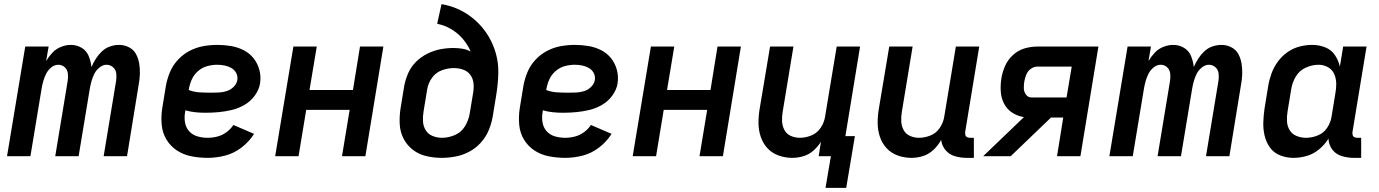

<svg xmlns="http://www.w3.org/2000/svg" viewBox="-20 -755 6664 928"><path d="M14 0H127L181 -326Q184 -344 189 -362Q194 -380 202.5 -397.5Q211 -415 227 -428.5Q243 -442 262 -442Q280 -442 293 -430Q306 -418 308 -399.5Q310 -381 307 -363L247 0H360L414 -326Q417 -344 422 -362Q427 -380 435.5 -397.5Q444 -415 460.5 -428.5Q477 -442 495 -442Q513 -442 526.5 -430Q540 -418 542 -399.5Q544 -381 541 -363L481 0H594L650 -344Q655 -370 656 -396Q657 -422 653 -447Q649 -472 637.5 -493.5Q626 -515 603.5 -526.5Q581 -538 555 -538Q534 -538 512 -530.5Q490 -523 473 -507Q456 -491 443.5 -471.5Q431 -452 422 -431Q419 -459 408.5 -484.5Q398 -510 374.5 -524Q351 -538 322 -538Q299 -538 275 -528.5Q251 -519 233.5 -500.5Q216 -482 203 -460L215 -530H102Z M984 8Q1026 8 1068.5 -3Q1111 -14 1147.5 -42Q1184 -70 1208 -108L1108 -151Q1095 -131 1074.5 -116Q1054 -101 1030.5 -95Q1007 -89 984 -89Q958 -89 934 -96Q910 -103 894 -121Q878 -139 874 -164.5Q870 -190 875 -215L876 -222Q899 -215 924 -212.5Q949 -210 974 -210Q1006 -210 1037.5 -213Q1069 -216 1100.5 -223.5Q1132 -231 1161.5 -248Q1191 -265 1211.5 -293Q1232 -321 1237 -352Q1242 -386 1233.5 -417.5Q1225 -449 1205.5 -473.5Q1186 -498 1157.5 -512.5Q1129 -527 1096.5 -532.5Q1064 -538 1030 -538Q997 -538 963 -532Q929 -526 897 -509.5Q865 -493 840 -466Q815 -439 801.5 -406.5Q788 -374 782 -341L764 -231Q758 -191 761.5 -152Q765 -113 784.5 -80.5Q804 -48 835.5 -27.5Q867 -7 905.5 0.5Q944 8 984 8ZM1003 -307Q974 -307 946 -308.5Q918 -310 892 -320L893 -325Q897 -349 907.5 -372Q918 -395 938 -412Q958 -429 982 -435.5Q1006 -442 1030 -442Q1048 -442 1065.5 -438.5Q1083 -435 1098 -426.5Q1113 -418 1121.5 -402.5Q1130 -387 1127 -368Q1124 -350 1109.5 -335.5Q1095 -321 1076.5 -315Q1058 -309 1039.5 -308Q1021 -307 1003 -307Z M1310 0H1423L1460 -224H1670L1633 0H1746L1833 -530H1720L1686 -320H1476L1511 -530H1398Z M2115 8Q2148 8 2182 1.5Q2216 -5 2247.5 -21.5Q2279 -38 2303.5 -65Q2328 -92 2341.5 -124Q2355 -156 2361 -189L2379 -299Q2387 -349 2388.5 -399Q2390 -449 2377 -495.5Q2364 -542 2340 -581.5Q2316 -621 2281.5 -653Q2247 -685 2204.5 -706Q2162 -727 2114 -735L2093 -640Q2129 -633 2161 -614Q2193 -595 2216.5 -567.5Q2240 -540 2255 -506Q2236 -516 2215 -519.5Q2194 -523 2172 -523Q2140 -523 2108.5 -517Q2077 -511 2046.5 -496Q2016 -481 1991.5 -457Q1967 -433 1953.5 -402.5Q1940 -372 1934 -341L1916 -231Q1910 -193 1912 -155Q1914 -117 1930.5 -85Q1947 -53 1975.5 -31Q2004 -9 2040.5 -0.5Q2077 8 2115 8ZM2117 -89Q2093 -89 2071.5 -97.5Q2050 -106 2038 -125Q2026 -144 2024.5 -167.5Q2023 -191 2027 -215L2045 -325Q2050 -354 2068.5 -379.5Q2087 -405 2116 -415.5Q2145 -426 2174 -426Q2197 -426 2218.5 -418.5Q2240 -411 2253 -393.5Q2266 -376 2268.5 -353Q2271 -330 2267 -307L2250 -205Q2245 -174 2227.5 -145Q2210 -116 2179 -102.5Q2148 -89 2117 -89Z M2712 8Q2754 8 2796.5 -3Q2839 -14 2875.5 -42Q2912 -70 2936 -108L2836 -151Q2823 -131 2802.5 -116Q2782 -101 2758.5 -95Q2735 -89 2712 -89Q2686 -89 2662 -96Q2638 -103 2622 -121Q2606 -139 2602 -164.5Q2598 -190 2603 -215L2604 -222Q2627 -215 2652 -212.5Q2677 -210 2702 -210Q2734 -210 2765.5 -213Q2797 -216 2828.5 -223.5Q2860 -231 2889.5 -248Q2919 -265 2939.5 -293Q2960 -321 2965 -352Q2970 -386 2961.5 -417.5Q2953 -449 2933.5 -473.5Q2914 -498 2885.5 -512.5Q2857 -527 2824.5 -532.5Q2792 -538 2758 -538Q2725 -538 2691 -532Q2657 -526 2625 -509.5Q2593 -493 2568 -466Q2543 -439 2529.5 -406.5Q2516 -374 2510 -341L2492 -231Q2486 -191 2489.5 -152Q2493 -113 2512.5 -80.5Q2532 -48 2563.5 -27.5Q2595 -7 2633.5 0.5Q2672 8 2712 8ZM2731 -307Q2702 -307 2674 -308.5Q2646 -310 2620 -320L2621 -325Q2625 -349 2635.5 -372Q2646 -395 2666 -412Q2686 -429 2710 -435.5Q2734 -442 2758 -442Q2776 -442 2793.5 -438.5Q2811 -435 2826 -426.5Q2841 -418 2849.5 -402.5Q2858 -387 2855 -368Q2852 -350 2837.5 -335.5Q2823 -321 2804.5 -315Q2786 -309 2767.5 -308Q2749 -307 2731 -307Z M3038 0H3151L3188 -224H3398L3361 0H3474L3561 -530H3448L3414 -320H3204L3239 -530H3126Z M4070 153 4112 -97H4066L4137 -530H4024L3968 -192Q3964 -164 3947 -138Q3930 -112 3902 -100.5Q3874 -89 3846 -89Q3823 -89 3802.5 -98Q3782 -107 3771.5 -126.5Q3761 -146 3760 -169Q3759 -192 3763 -215L3815 -530H3702L3652 -231Q3646 -196 3646 -161.5Q3646 -127 3656.5 -95Q3667 -63 3689 -39Q3711 -15 3743 -3.5Q3775 8 3810 8Q3836 8 3863 0Q3890 -8 3911.5 -27Q3933 -46 3948 -70L3937 0H3996L3970 153Z M4386 8Q4414 8 4442 -1Q4470 -10 4492.5 -31.5Q4515 -53 4529 -79Q4532 -51 4550 -29.5Q4568 -8 4595.5 0Q4623 8 4652 8H4687V-89H4668Q4661 -89 4654.5 -92Q4648 -95 4646 -102Q4644 -109 4645 -117L4713 -530H4600L4544 -192Q4540 -164 4523 -138Q4506 -112 4478 -100.5Q4450 -89 4422 -89Q4399 -89 4378.5 -98Q4358 -107 4347.5 -126.5Q4337 -146 4336 -169Q4335 -192 4339 -215L4391 -530H4278L4228 -231Q4222 -196 4222 -161.5Q4222 -127 4232.5 -95Q4243 -63 4265 -39Q4287 -15 4319 -3.5Q4351 8 4386 8Z M4732 0H4865L5060 -187H5119L5089 0H5202L5289 -530H4993Q4963 -530 4932 -521Q4901 -512 4876 -489Q4851 -466 4838 -436.5Q4825 -407 4820 -376Q4815 -344 4817 -312.5Q4819 -281 4833 -254Q4847 -227 4872.5 -210.5Q4898 -194 4929 -189ZM4966 -284Q4949 -284 4939 -297.5Q4929 -311 4928.5 -328Q4928 -345 4931 -362Q4934 -378 4940.5 -394.5Q4947 -411 4962 -422Q4977 -433 4993 -433H5160L5135 -284Z M5342 0H5455L5509 -326Q5512 -344 5517 -362Q5522 -380 5530.5 -397.5Q5539 -415 5555 -428.5Q5571 -442 5590 -442Q5608 -442 5621 -430Q5634 -418 5636 -399.5Q5638 -381 5635 -363L5575 0H5688L5742 -326Q5745 -344 5750 -362Q5755 -380 5763.5 -397.5Q5772 -415 5788.5 -428.5Q5805 -442 5823 -442Q5841 -442 5854.5 -430Q5868 -418 5870 -399.5Q5872 -381 5869 -363L5809 0H5922L5978 -344Q5983 -370 5984 -396Q5985 -422 5981 -447Q5977 -472 5965.5 -493.5Q5954 -515 5931.5 -526.5Q5909 -538 5883 -538Q5862 -538 5840 -530.5Q5818 -523 5801 -507Q5784 -491 5771.5 -471.5Q5759 -452 5750 -431Q5747 -459 5736.5 -484.5Q5726 -510 5702.5 -524Q5679 -538 5650 -538Q5627 -538 5603 -528.5Q5579 -519 5561.5 -500.5Q5544 -482 5531 -460L5543 -530H5430Z M6232 8Q6264 8 6296.5 -1.5Q6329 -11 6356 -33.5Q6383 -56 6401 -85Q6402 -55 6419.5 -32Q6437 -9 6465.5 -0.5Q6494 8 6524 8H6559V-89H6540Q6533 -89 6526.5 -92Q6520 -95 6518 -102Q6516 -109 6517 -117L6585 -530H6472L6456 -433Q6449 -464 6431.5 -489.5Q6414 -515 6384.5 -526.5Q6355 -538 6322 -538Q6292 -538 6261 -530Q6230 -522 6203 -503Q6176 -484 6156.5 -457.5Q6137 -431 6126 -401Q6115 -371 6110 -341L6092 -231Q6087 -197 6086 -163.5Q6085 -130 6092.5 -98.5Q6100 -67 6118.5 -41.5Q6137 -16 6167.5 -4Q6198 8 6232 8ZM6293 -89Q6269 -89 6247.5 -97.5Q6226 -106 6214 -125Q6202 -144 6200.5 -167.5Q6199 -191 6203 -215L6221 -325Q6226 -356 6243 -385Q6260 -414 6291 -428Q6322 -442 6353 -442Q6377 -442 6398 -430.5Q6419 -419 6428.5 -397.5Q6438 -376 6438.5 -351.5Q6439 -327 6434 -302L6416 -192Q6412 -164 6395 -138Q6378 -112 6349.5 -100.5Q6321 -89 6293 -89Z"/></svg>

Font: Iosevka Sparkle Semibold
Style: Italic
Weight: 600
Italic angle: -9°
Designer: Belleve Invis
Foundry: Belleve Invis
Version: Version 4.5.0; ttfautohint (v1.8.3)